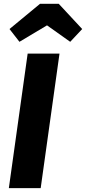

<svg xmlns="http://www.w3.org/2000/svg" viewBox="-20 -970 444 990"><path d="M122.6 -693.6H286.8L189.8 0H25.6ZM222.4 -839.3 80.3 -754.4 29 -820.3 186.4 -950.4H282.9L403.8 -820.3L342 -754.4Z"/></svg>

Font: Fira Sans Variable
Style: Italic
Weight: 397
Italic angle: -8°
Designer: Carrois Corporate & Edenspiekermann AG
Foundry: Carrois Corporate GbR & Edenspiekermann AG
Version: Version 4.202